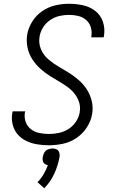

<svg xmlns="http://www.w3.org/2000/svg" viewBox="-20 -763 616 1019"><path d="M239 8Q276 8 314 0Q352 -8 385.5 -30.5Q419 -53 441 -87Q463 -121 469 -158Q475 -193 467 -226.5Q459 -260 441 -288Q423 -316 398.5 -337.5Q374 -359 346 -376.5Q318 -394 289.5 -410.5Q261 -427 236 -448.5Q211 -470 197.5 -501.5Q184 -533 190 -569Q194 -594 208.5 -617.5Q223 -641 246 -656.5Q269 -672 294.5 -678Q320 -684 346 -684Q371 -684 394.5 -678.5Q418 -673 436 -658Q454 -643 461.5 -619.5Q469 -596 465 -571Q464 -568 464 -565H530Q531 -570 532 -574Q538 -613 526 -648Q514 -683 485.5 -705Q457 -727 420.5 -735Q384 -743 346 -743Q310 -743 273 -734.5Q236 -726 203.5 -703.5Q171 -681 150.5 -647.5Q130 -614 124 -578Q119 -542 126.5 -508.5Q134 -475 152 -447.5Q170 -420 194.5 -398Q219 -376 247 -358.5Q275 -341 303.5 -324.5Q332 -308 356.5 -286.5Q381 -265 395 -233.5Q409 -202 403 -167Q399 -141 383 -117Q367 -93 343 -78Q319 -63 292.5 -57.5Q266 -52 240 -52Q214 -52 189 -57Q164 -62 144.5 -77Q125 -92 116.5 -115.5Q108 -139 112 -165Q113 -169 114 -172H47Q46 -167 45 -162Q40 -131 47.5 -101Q55 -71 74.5 -49Q94 -27 120.5 -14.5Q147 -2 177.5 3Q208 8 239 8ZM215 236Q249 201 268.5 158Q288 115 296 70Q298 58 294.5 46.5Q291 35 281 30Q271 25 259 25Q247 25 234.5 30Q222 35 215.5 46.5Q209 58 207 70Q205 80 207 90Q209 100 216.5 106Q224 112 234 114Q225 138 211.5 161.5Q198 185 179 204Z"/></svg>

Font: Iosevka Sparkle Light Oblique
Style: Regular
Weight: 300
Italic angle: -9°
Designer: Belleve Invis
Foundry: Belleve Invis
Version: Version 4.5.0; ttfautohint (v1.8.3)